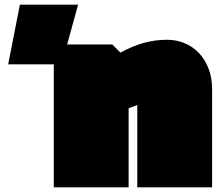

<svg xmlns="http://www.w3.org/2000/svg" viewBox="-20 -757 953 821"><path d="M460 -567 495 -532Q546 -560 594.5 -573.5Q643 -587 694 -587Q734 -587 769 -572.5Q804 -558 830 -531Q856 -504 871.5 -464.5Q887 -425 887 -374V44H567V-308L530 -294V44H210V-482H15L65 -737H314L267 -567Z"/></svg>

Font: ChangwonDangamAsac Bold
Style: Regular
Weight: 700
Designer: Choi Chi-young, Lee Youngbeen, Kim Jungjin, Yoon Jihee, Han Dohee
Foundry: YoonDesign Inc.
Version: Version 1.010;Build 20210623